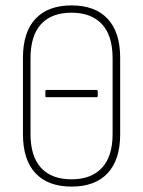

<svg xmlns="http://www.w3.org/2000/svg" viewBox="-20 -683 529 711"><path d="M245 8Q158 8 111.5 -41.5Q65 -91 65 -186V-469Q65 -564 111.5 -613.5Q158 -663 245 -663Q332 -663 378.5 -613.5Q425 -564 425 -469V-186Q425 -91 378.5 -41.5Q332 8 245 8ZM245 -19Q318 -19 357.5 -61.5Q397 -104 397 -187V-467Q397 -551 357.5 -593.5Q318 -636 245 -636Q171 -636 132 -593.5Q93 -551 93 -467V-187Q93 -104 132 -61.5Q171 -19 245 -19ZM152 -323Q148 -323 148 -327V-345Q148 -350 152 -350H337Q342 -350 342 -345V-328Q342 -323 337 -323Z"/></svg>

Font: Sofia Sans Cond ExtraLight
Style: Regular
Weight: 200
Width: 3
Designer: Botio Nikoltchev, Ani Petrova
Foundry: lettersoup
Version: Version 4.100; ttfautohint (v1.8.3)